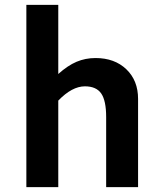

<svg xmlns="http://www.w3.org/2000/svg" viewBox="-20 -774 680 794"><path d="M551 -365V0H419V-290Q419 -358 398.5 -387.5Q378 -417 331 -417Q278 -417 221 -358V0H89V-754H221V-468Q260 -503 296.5 -518.5Q333 -534 375 -534Q454 -534 502.5 -487.5Q551 -441 551 -365Z"/></svg>

Font: AmikoBold
Style: Bold
Weight: 700
Designer: Pablo Impallari, Rodrigo Fuenzalida, Andres Torresi
Foundry: Impallari Type
Version: Version 1.000; ttfautohint (v1.3)